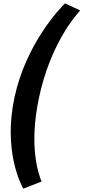

<svg xmlns="http://www.w3.org/2000/svg" viewBox="-20 -886 548 1157"><path d="M230.8 207.7C214.5 170.9 151.3 2.1 214.9 -297C282.2 -613.3 428.1 -785 463.4 -822.9L371.6 -865.9C339.2 -833.7 135.9 -621.3 66.9 -297C0.2 17.1 102.6 219.1 120.3 250.9Z"/></svg>

Font: Hussar Nova
Style: RgIta
Weight: 700
Foundry: Cannot Into Space Fonts
Version: Version 0.99